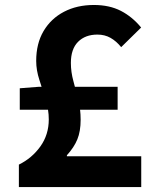

<svg xmlns="http://www.w3.org/2000/svg" viewBox="-20 -755 630 775"><path d="M56.2 0V-90.6Q108.8 -116.3 142.9 -163.8Q176.9 -211.3 176.9 -273Q176.9 -312.3 164.4 -352.5Q152 -392.7 139.1 -432.1Q126.1 -471.5 126.1 -509Q126.1 -579.3 155.9 -629.7Q185.7 -680 238.3 -707.5Q290.9 -734.9 358.8 -734.9Q421.8 -734.9 468 -711.1Q514.2 -687.2 549.7 -643.9L469.1 -564.7Q449.4 -589.1 426.1 -602.2Q402.8 -615.4 373.2 -615.4Q324.3 -615.4 295.2 -586.3Q266.1 -557.2 266.1 -500.9Q266.1 -464.4 276.2 -427.8Q286.3 -391.3 295.9 -353Q305.5 -314.6 305.5 -271.4Q305.5 -224.9 292.2 -192.5Q278.9 -160 250 -128.3V-124.3H550.1V0ZM59.8 -312V-398.7L135.9 -404.6H454.8V-312Z"/></svg>

Font: Noto Sans HK Thin
Style: Regular
Weight: 100
Designer: Ryoko NISHIZUKA 西塚涼子 (kana, bopomofo & ideographs); Paul D. Hunt (Latin, Greek & Cyrillic); Sandoll Communications 산돌커뮤니
Foundry: Adobe
Version: Version 2.004-H2;hotconv 1.0.118;makeotfexe 2.5.65603